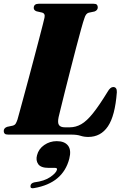

<svg xmlns="http://www.w3.org/2000/svg" viewBox="-28 -720 664 1027"><path d="M353 0H16Q2 0 -3 -5.2Q-8 -10.5 -8 -19Q-8 -35 10 -41.5L40.5 -48Q51 -51 55.8 -58.5Q60.5 -66 65.5 -80.5Q68 -89.5 76.8 -121.5Q85.5 -153.5 98.2 -200.2Q111 -247 125.5 -301.2Q140 -355.5 154.2 -409.2Q168.5 -463 180.5 -509.2Q192.5 -555.5 200.5 -586.5Q208.5 -617.5 210 -625.5Q215 -648.5 196 -653L167.5 -659.5Q152.5 -665 152.5 -677.5Q152.5 -700 180 -700H471.5Q485.5 -700 490.2 -694.8Q495 -689.5 495 -681Q495 -665 477.5 -658.5L446.5 -652Q431 -648 423.5 -622.5Q417.5 -606.5 405.8 -564Q394 -521.5 379 -464.2Q364 -407 348.5 -346Q333 -285 319.2 -230.5Q305.5 -176 296.5 -138.8Q287.5 -101.5 285.5 -93.5Q279 -62.5 287.8 -50.8Q296.5 -39 319 -39H345Q377.5 -39 406.8 -55.8Q436 -72.5 469.2 -114Q502.5 -155.5 547.5 -229Q562 -254.5 577.5 -254.5Q598 -254.5 597 -226.5Q587.5 -100.5 549.2 -44Q511 12.5 444 12.5Q421.5 12.5 402.5 6.2Q383.5 0 353 0ZM232.5 178Q190.5 178 176.5 158Q162.5 138 170 110.5Q178.5 76.5 208.5 55.8Q238.5 35 275.5 35Q317.5 35 336 59Q354.5 83 342.5 129.5Q308.5 259.5 155 286Q133.5 290.5 135 275Q136 260 155 255.5Q210 248.5 241 227Q272 205.5 276.5 188.5Q279.5 178 266.5 178Z"/></svg>

Font: Fraunces 72pt Black
Style: Italic
Weight: 900
Italic angle: -16°
Version: Version 1.000;[b76b70a41]